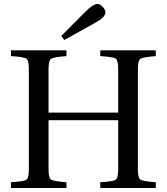

<svg xmlns="http://www.w3.org/2000/svg" viewBox="-20 -945 838 965"><path d="M35 0V-29Q101 -33 113 -42Q125 -51 125 -93V-599Q125 -641 113 -650Q101 -659 35 -663V-692H314V-663Q249 -658 236.5 -649.5Q224 -641 224 -599V-379H574V-599Q574 -641 562 -650Q550 -659 484 -663V-692H763V-663Q698 -658 685.5 -649.5Q673 -641 673 -599V-93Q673 -51 685.5 -42.5Q698 -34 763 -29V0H484V-29Q550 -33 562 -42Q574 -51 574 -93V-341H224V-93Q224 -51 236.5 -42.5Q249 -34 314 -29V0ZM288 -764 407 -884Q447 -925 471 -925Q483 -925 496.5 -910.5Q510 -896 510 -882Q510 -858 454 -828L303 -744Z"/></svg>

Font: Linguistics Pro
Style: Regular
Weight: 400
Designer: Stefan Peev, Context Ltd
Foundry: Stefan Peev, Context Ltd
Version: Version 001.000